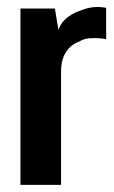

<svg xmlns="http://www.w3.org/2000/svg" viewBox="-20 -519 321 539"><path d="M37.4 0V-495H134.1L143.9 -435.8Q152.8 -458.2 170.9 -471.4Q189 -484.6 209.1 -490.4Q241.6 -504 278 -497V-409.1Q276.1 -409.8 262.6 -411.3Q249.1 -412.8 232.1 -411.6Q215 -410.4 203 -402.6Q178 -393.7 164.7 -372Q151.4 -350.3 151.4 -318.8V0Z"/></svg>

Font: Alumni Sans SC Thin
Style: Regular
Weight: 100
Designer: Robert E. Leuschke
Foundry: Robert E. Leuschke
Version: Version 1.018